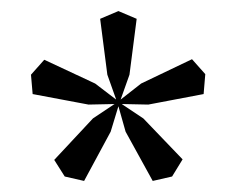

<svg xmlns="http://www.w3.org/2000/svg" viewBox="-20 -793 426 347"><path d="M291 -474 256 -466 207 -555 194 -601 200 -605 239 -579 310 -505ZM97 -474 78 -504 148 -579 187 -605 194 -601 180 -555 132 -466ZM36 -658 60 -685 152 -642 190 -613 187 -605 140 -604 39 -623ZM194 -773 227 -759 214 -658 198 -613H190L174 -658L161 -759ZM351 -659 348 -623 248 -604 200 -605 198 -613 235 -642 327 -686ZM197 -614 200 -611 201 -606 200 -604 195 -600Q194 -601 193 -601Q192 -601 192 -601L187 -605V-607L188 -613L191 -614Z"/></svg>

Font: Cinzel
Style: Regular
Weight: 400
Designer: Natanael Gama
Version: Version 2.000